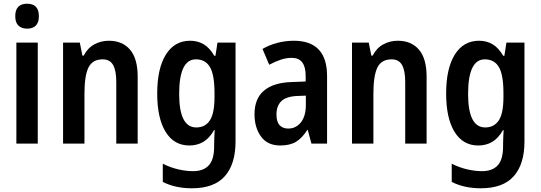

<svg xmlns="http://www.w3.org/2000/svg" viewBox="-20 -772 2906 1032"><path d="M126 -752Q189 -752 189 -685Q189 -651 172.5 -634.5Q156 -618 126 -618Q96 -618 79 -634.5Q62 -651 62 -685Q62 -752 126 -752ZM183 -543V0H68V-543Z M565 -553Q638 -553 679 -505Q720 -457 720 -360V0H605V-332Q605 -392 588 -422.5Q571 -453 532 -453Q477 -453 455.5 -409Q434 -365 434 -268V0H319V-543H409L423 -473H430Q451 -514 487 -533.5Q523 -553 565 -553Z M1002 -553Q1042 -553 1074 -534.5Q1106 -516 1132 -472H1138L1149 -543H1246V-11Q1246 110 1188.5 175Q1131 240 1012 240Q968 240 930 232Q892 224 855 206V108Q897 129 939 138.5Q981 148 1018 148Q1073 148 1102 117Q1131 86 1131 15V3Q1131 -14 1132 -35Q1133 -56 1134 -73H1131Q1105 -28 1072 -9Q1039 10 998 10Q915 10 870 -63.5Q825 -137 825 -269Q825 -404 871.5 -478.5Q918 -553 1002 -553ZM1033 -453Q943 -453 943 -267Q943 -87 1035 -87Q1083 -87 1108 -125Q1133 -163 1133 -250V-272Q1133 -370 1108.5 -411.5Q1084 -453 1033 -453Z M1559 -553Q1738 -553 1738 -363V0H1654L1634 -74H1632Q1605 -31 1572 -10.5Q1539 10 1486 10Q1418 10 1383 -38Q1348 -86 1348 -158Q1348 -242 1399 -285Q1450 -328 1548 -331L1623 -334V-364Q1623 -461 1549 -461Q1519 -461 1490 -451.5Q1461 -442 1427 -424L1391 -509Q1427 -530 1470.5 -541.5Q1514 -553 1559 -553ZM1575 -256Q1517 -253 1491.5 -227.5Q1466 -202 1466 -157Q1466 -117 1483 -99Q1500 -81 1529 -81Q1571 -81 1597.5 -114.5Q1624 -148 1624 -208V-258Z M2118 -553Q2191 -553 2232 -505Q2273 -457 2273 -360V0H2158V-332Q2158 -392 2141 -422.5Q2124 -453 2085 -453Q2030 -453 2008.5 -409Q1987 -365 1987 -268V0H1872V-543H1962L1976 -473H1983Q2004 -514 2040 -533.5Q2076 -553 2118 -553Z M2555 -553Q2595 -553 2627 -534.5Q2659 -516 2685 -472H2691L2702 -543H2799V-11Q2799 110 2741.5 175Q2684 240 2565 240Q2521 240 2483 232Q2445 224 2408 206V108Q2450 129 2492 138.5Q2534 148 2571 148Q2626 148 2655 117Q2684 86 2684 15V3Q2684 -14 2685 -35Q2686 -56 2687 -73H2684Q2658 -28 2625 -9Q2592 10 2551 10Q2468 10 2423 -63.5Q2378 -137 2378 -269Q2378 -404 2424.5 -478.5Q2471 -553 2555 -553ZM2586 -453Q2496 -453 2496 -267Q2496 -87 2588 -87Q2636 -87 2661 -125Q2686 -163 2686 -250V-272Q2686 -370 2661.5 -411.5Q2637 -453 2586 -453Z"/></svg>

Font: Noto Sans Gurmukhi Condensed SemiBold
Style: Regular
Weight: 600
Width: 3
Designer: Jelle Bosma - Monotype Design Team
Foundry: Monotype Imaging Inc.
Version: Version 2.004; ttfautohint (v1.8.4.7-5d5b)